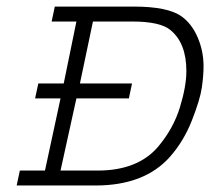

<svg xmlns="http://www.w3.org/2000/svg" viewBox="-20 -570 645 590"><path d="M166 -267.6H87.9L97.7 -313.5H175.8L214.8 -503.9H138.7L148.4 -549.8H390.6Q496.1 -549.8 538.1 -519.5Q569.3 -497.1 587.4 -455.1Q605.5 -413.1 605.5 -366.2Q605.5 -336.9 600.1 -300.3Q594.7 -263.7 569.8 -200.2Q544.9 -136.7 502.9 -88.9Q424.8 0 273.4 0H31.2L41 -45.9H118.2ZM376 -267.6H214.8L166 -45.9H280.3Q403.3 -45.9 465.8 -119.1Q512.7 -174.8 532.7 -239.7Q552.7 -304.7 552.7 -351.6Q552.7 -437.5 503.9 -477.5Q472.7 -503.9 385.7 -503.9H265.6L225.6 -313.5H385.7Z"/></svg>

Font: Thabit-Oblique
Style: Oblique
Weight: 500
Designer: Regenerated by Nadim Shaikli
Foundry: MAK Alagha
Version: 0.01